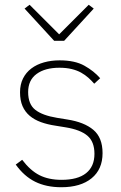

<svg xmlns="http://www.w3.org/2000/svg" viewBox="-20 -773 508 805"><path d="M237 12Q174 12 127.5 -11Q81 -34 46 -83L73 -103Q107 -58 145.5 -38.5Q184 -19 238 -19Q306 -19 341 -47Q376 -75 376 -128Q376 -179 346.5 -204Q317 -229 256 -239L213 -246Q179 -251 151.5 -261Q124 -271 104.5 -287.5Q85 -304 74.5 -328Q64 -352 64 -386Q64 -419 76.5 -444Q89 -469 111.5 -486Q134 -503 164.5 -511.5Q195 -520 230 -520Q294 -520 334 -497.5Q374 -475 400 -445L375 -422Q364 -435 350.5 -447Q337 -459 320 -468.5Q303 -478 280.5 -483.5Q258 -489 229 -489Q169 -489 133.5 -463Q98 -437 98 -387Q98 -336 128 -312.5Q158 -289 219 -279L262 -272Q333 -261 371.5 -228.5Q410 -196 410 -131Q410 -63 364 -25.5Q318 12 237 12ZM207 -602 83 -737 104 -753 228 -629 352 -753 373 -737 249 -602Z"/></svg>

Font: IBM Plex Sans Thai ExtLt
Style: Regular
Weight: 200
Designer: Mike Abbink, Paul van der Laan, Pieter van Rosmalen, Ben Mitchell, Mark Frömberg
Foundry: Bold Monday
Version: Version 1.2